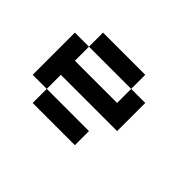

<svg xmlns="http://www.w3.org/2000/svg" viewBox="-103 -915 1206 1206"><g transform="rotate(45 500.0 -312.5)"><path d="M250 -125H625V0H250ZM125 -500H250V-375H625V-500H750V-250H250V-125H125ZM250 -625H625V-500H250Z"/></g></svg>

Font: Pixel Operator Mono 8
Style: Regular
Weight: 400
Monospace: yes
Designer: Jayvee Enaguas (HarvettFox96)
Foundry: The Grandoplex Project
Version: Version 1.5.0 (October 25, 2015)